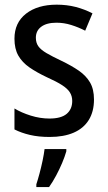

<svg xmlns="http://www.w3.org/2000/svg" viewBox="-20 -568 454 810"><path d="M376.5 -148.4Q376.5 -97.2 354.5 -61.8Q332.5 -26.4 290.8 -8.3Q249 9.8 189.5 9.8Q142.6 9.8 106.2 1.2Q69.8 -7.3 41 -22V-110.4Q69.8 -92.8 109.6 -80.3Q149.4 -67.9 188.5 -67.9Q237.8 -67.9 261.2 -87.6Q284.7 -107.4 284.7 -142.1Q284.7 -162.1 275.1 -177.7Q265.6 -193.4 242.4 -208.5Q219.2 -223.6 177.7 -242.2Q135.3 -262.2 104.5 -283.4Q73.7 -304.7 57.4 -333.3Q41 -361.8 41 -404.8Q41 -472.2 89.8 -510.3Q138.7 -548.3 219.2 -548.3Q261.7 -548.3 298.8 -538.8Q335.9 -529.3 370.1 -511.7L339.4 -438.5Q311 -453.1 280.5 -462.6Q250 -472.2 218.3 -472.2Q176.8 -472.2 154.1 -455.3Q131.3 -438.5 131.3 -408.7Q131.3 -387.7 141.6 -373Q151.9 -358.4 175.8 -344.2Q199.7 -330.1 240.2 -311Q281.7 -291 312.3 -270Q342.8 -249 359.6 -220.5Q376.5 -191.9 376.5 -148.4ZM259.8 61V70.3Q253.4 92.8 242.2 119.4Q231 146 216.8 172.6Q202.6 199.2 187 221.2H133.3V209.5Q139.2 191.9 146.5 164.8Q153.8 137.7 159.7 109.6Q165.5 81.5 168 61Z"/></svg>

Font: Open Sans SemiCondensed Medium
Style: Regular
Weight: 500
Width: 4
Designer: Monotype Design Team
Foundry: Monotype Imaging Inc.
Version: Version 3.000